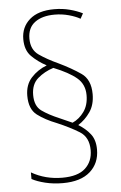

<svg xmlns="http://www.w3.org/2000/svg" viewBox="-53 -798 511 812"><g transform="rotate(-5 202.5 -392.0)"><path d="M183 -513Q248 -487 280.5 -459.5Q313 -432 313 -386Q313 -344 293 -316Q273 -288 244 -275L190 -299Q145 -318 116.5 -338.5Q88 -359 88 -406Q88 -452 116.5 -476.5Q145 -501 183 -513ZM178 -279Q232 -256 271 -232Q310 -208 310 -153Q310 -105 278.5 -76Q247 -47 181 -47Q109 -47 50 -81V-53Q72 -41 106.5 -32.5Q141 -24 181 -24Q257 -24 297 -59.5Q337 -95 337 -153Q337 -194 317.5 -219Q298 -244 267 -263Q297 -282 318 -312.5Q339 -343 339 -388Q339 -450 300 -477Q261 -504 207 -530Q159 -552 126 -575Q93 -598 93 -645Q93 -691 124 -714Q155 -737 208 -737Q239 -737 268 -729Q297 -721 316 -710L328 -732Q304 -744 273.5 -752Q243 -760 208 -760Q140 -760 103.5 -728Q67 -696 67 -645Q67 -598 93 -572Q119 -546 156 -526Q117 -511 90 -481.5Q63 -452 63 -405Q63 -348 96 -323Q129 -298 178 -279Z"/></g></svg>

Font: Noto Sans Display SemiCondensed Thin
Style: Regular
Weight: 250
Width: 4
Designer: Monotype Design team
Foundry: Monotype Imaging Inc.
Version: 1.000